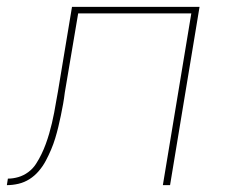

<svg xmlns="http://www.w3.org/2000/svg" viewBox="-51 -540 671 560"><path d="M-31 0 -28 -19Q-13 -19 2.5 -23.5Q18 -28 31.5 -38Q45 -48 54 -62Q63 -76 70 -90.5Q77 -105 82.5 -120Q88 -135 92.5 -150.5Q97 -166 100.5 -181Q104 -196 107 -211.5Q110 -227 112.5 -242.5Q115 -258 118 -273L159 -520H531L445 0H424L507 -501H177L138 -270Q136 -253 133 -236.5Q130 -220 126.5 -203Q123 -186 119 -169.5Q115 -153 110 -136.5Q105 -120 98 -103.5Q91 -87 82.5 -71Q74 -55 62 -41Q50 -27 35 -17.5Q20 -8 3 -4Q-14 0 -31 0Z"/></svg>

Font: Iosevka Aile Thin
Style: Italic
Weight: 100
Italic angle: -9°
Designer: Belleve Invis
Foundry: Belleve Invis
Version: Version 31.1.0; ttfautohint (v1.8.4)